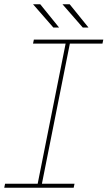

<svg xmlns="http://www.w3.org/2000/svg" viewBox="-25 -887 508 907"><path d="M305 -681 173 -19H327L323 0H-5L-1 -19H153L285 -681H131L135 -700H463L459 -681ZM131 -867H165L254 -757H227ZM270 -867H304L393 -757H366Z"/></svg>

Font: Montserrat Alternates Thin
Style: Italic
Weight: 250
Italic angle: -11.3°
Designer: Julieta Ulanovsky
Foundry: Julieta Ulanovsky
Version: Version 7.200